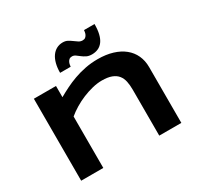

<svg xmlns="http://www.w3.org/2000/svg" viewBox="-187 -1138 1402 1361"><g transform="rotate(-30 513.5 -457.5)"><path d="M744.1 0V-376Q744.1 -413.6 737.8 -444.1Q731.4 -474.6 714.1 -496.3Q696.8 -518.1 665.8 -530Q634.8 -542 585.9 -542Q548.8 -542 508.1 -532Q467.3 -522 427.2 -505.4Q387.2 -488.8 350.8 -466.8Q314.5 -444.8 286.1 -420.9V0H105V-670.9H286.1V-579.1Q320.3 -598.6 358.9 -617.9Q397.5 -637.2 440.9 -652.8Q484.4 -668.5 533.2 -678.2Q582 -688 636.2 -688Q704.1 -688 757.6 -671.6Q811 -655.3 848.1 -625.2Q885.3 -595.2 905 -552.5Q924.8 -509.8 924.8 -457V0ZM742.2 -914.6Q742.2 -867.7 733.9 -834Q725.6 -800.3 709.7 -778.8Q693.8 -757.3 671.1 -747.1Q648.4 -736.8 620.1 -736.8Q593.8 -736.8 575.7 -746.1Q557.6 -755.4 543.5 -766.4Q529.3 -777.3 516.6 -786.6Q503.9 -795.9 488.3 -795.9Q473.6 -795.9 465.1 -788.6Q456.5 -781.2 452.1 -771.2Q447.8 -761.2 446.3 -751.5Q444.8 -741.7 444.3 -736.8H357.9Q357.9 -778.3 366.5 -811.3Q375 -844.2 391.1 -867.2Q407.2 -890.1 429.9 -902.3Q452.6 -914.6 481 -914.6Q503.9 -914.6 520.8 -905.3Q537.6 -896 552.2 -885Q566.9 -874 580.8 -865Q594.7 -856 612.3 -856Q627 -856 635.5 -863.3Q644 -870.6 648.4 -880.1Q652.8 -889.6 654.3 -899.4Q655.8 -909.2 656.2 -914.6H742.2Z"/></g></svg>

Font: REH Gaming
Style: Gaming
Weight: 700
Designer: Astigmatic (AOETI)
Foundry: Astigmatic (AOETI)
Version: Version 1.001 2011